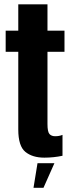

<svg xmlns="http://www.w3.org/2000/svg" viewBox="-20 -744 340 914"><path d="M191 6.5Q235.5 6.5 277.5 -2.5V-102Q262.5 -95.5 242.5 -95.5Q225 -95.5 215.5 -106Q206 -116.5 206 -153.5V-497.5H287V-598H206V-723.5H67V-598H7V-497.5H67V-127.5Q67 -48.5 100.8 -21Q134.5 6.5 191 6.5ZM139.5 150H187L239 33H158.5Z"/></svg>

Font: Anybody ExtraCondensed
Style: Bold
Weight: 700
Width: 2
Version: Version 1.113;gftools[0.9.25]